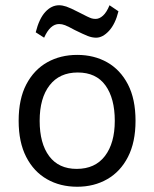

<svg xmlns="http://www.w3.org/2000/svg" viewBox="-20 -699 586 731"><path d="M274 12Q209 12 158.8 -16.8Q108.5 -45.5 79.8 -101.5Q51 -157.5 51 -239Q51 -322 80.2 -377.8Q109.5 -433.5 159.8 -461.8Q210 -490 274 -490Q338 -490 388 -461.8Q438 -433.5 467 -377.8Q496 -322 496 -239Q496 -157.5 467.2 -101.5Q438.5 -45.5 388.2 -16.8Q338 12 274 12ZM272 -56Q342 -56 379.5 -105Q417 -154 417 -239Q417 -324.5 381.5 -373.8Q346 -423 276 -423Q206.5 -423 168.8 -374.2Q131 -325.5 131 -239Q131 -153 167.2 -104.5Q203.5 -56 272 -56ZM346 -555.5Q330.5 -555.5 314 -562Q297.5 -568.5 265 -584.5Q239.5 -598.5 227.8 -603Q216 -607.5 205 -607.5Q171 -607.5 148 -555.5L116 -576Q129 -628 152.5 -653.5Q176 -679 205 -679Q217.5 -679 232.5 -674Q247.5 -669 279.5 -652.5Q318.5 -632 329 -629Q336 -627 344 -627Q358.5 -627 372.2 -639.5Q386 -652 397 -679L431 -656Q419 -607.5 395 -581.5Q371 -555.5 346 -555.5Z"/></svg>

Font: Betina Sans
Style: Regular
Weight: 400
Designer: Jonathan Pinhorn (font) & Cristiano Sobral (main changes)
Version: Version 2.001;April 28, 2021;FontCreator 13.0.0.2655 32-bit;